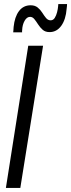

<svg xmlns="http://www.w3.org/2000/svg" viewBox="-20 -925 350 945"><path d="M9 0 119 -700H192L80 0ZM45 -766Q46 -772 46 -776.5Q46 -781 47 -792Q52 -842 73.5 -870.5Q95 -899 131 -899Q152 -899 165.5 -888Q179 -877 188 -862.5Q197 -848 206.5 -836.5Q216 -825 229 -825Q242 -825 249.5 -837Q257 -849 261 -865Q265 -881 266 -894Q266 -896 266.5 -899.5Q267 -903 267 -905H310Q310 -896 308 -882Q304 -829 281.5 -798Q259 -767 224 -767Q203 -767 190 -778.5Q177 -790 167.5 -805Q158 -820 149 -831Q140 -842 128 -842Q112 -842 101 -822.5Q90 -803 89 -776Q88 -769 88.5 -768Q89 -767 89 -766Z"/></svg>

Font: Georama SemiCondensed
Style: Italic
Weight: 400
Width: 4
Italic angle: -9°
Designer: Jean-Baptiste Levee
Foundry: Production Type
Version: Version 1.000